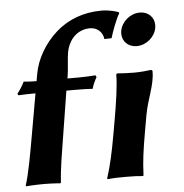

<svg xmlns="http://www.w3.org/2000/svg" viewBox="-51 -747 764 799"><g transform="rotate(-5 331.0 -347.5)"><path d="M476.8 -607C476 -602.9 475.7 -598.9 475.7 -595.1C475.7 -562.7 499.9 -538 535.6 -538C575.6 -538 612.1 -569 618.8 -607C619.5 -611.1 619.8 -615.1 619.8 -618.9C619.8 -651.3 595.6 -676 559.9 -676C519.9 -676 483.5 -645 476.8 -607ZM416.2 -235 406.5 -180C393.2 -105 382.2 -54 364.7 0L366.2 3C387.3 0.7 405.7 0 440.7 0C474.7 0 495.8 1 514.2 3L516.7 0C518.8 -57 525.1 -104 538.5 -180L550.1 -246C562.7 -317.6 591.8 -368.5 591.8 -427.2C591.8 -431.9 589.2 -434 584.3 -434C570.2 -432 542.4 -429 514.4 -429C488.4 -429 461.4 -430.7 443.9 -432L440.2 -428C440.6 -385 429.4 -310 416.2 -235ZM227.6 -379H265.6C289.6 -379 324.1 -378.3 337.2 -377C341.3 -392 348.9 -409.3 357.5 -424L353.9 -432C335 -430.4 306.4 -429 283.4 -429H236.4L238.1 -439C242.6 -464.5 244.2 -513 248.1 -535C257.8 -590.2 294.6 -629 348.6 -629C377.6 -629 401.3 -607.9 403.8 -579L434 -580C441.9 -608 462.2 -660.5 474.8 -681L474.3 -684C467.2 -689 433.2 -698 401.8 -698C326.2 -698 261.4 -672.9 211.6 -629C159.5 -583 123.4 -520 112.7 -459L107.4 -429C86.9 -429.1 66 -430.4 53.9 -432C45.4 -415 35.8 -399 23.4 -384L27.2 -377C44.6 -378.3 75.7 -378.9 98.6 -379L67 -200C53.8 -125 40.7 -51 24.7 0L25.2 3C25.2 3 65.7 0 100.7 0C135 0 169.2 3 169.2 3L171.7 0C175 -58 187 -124.9 199 -200Z"/></g></svg>

Font: Linux Biolinum O 
Style: Bold Italic
Weight: 700
Designer: Philipp H. Poll
Foundry: Philipp H. Poll
Version: Version 1.3.2